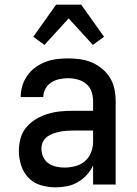

<svg xmlns="http://www.w3.org/2000/svg" viewBox="-20 -793 590 825"><path d="M219 12Q187 12 156 3Q125 -6 103 -28.5Q81 -51 71 -82Q61 -113 61 -144Q61 -172 68.5 -199Q76 -226 94 -247Q112 -268 136 -282Q160 -296 186.5 -304Q213 -312 240.5 -314.5Q268 -317 295 -317H380V-359Q380 -380 373 -400Q366 -420 350 -433Q334 -446 313.5 -451.5Q293 -457 272 -457Q254 -457 235 -453Q216 -449 200.5 -439Q185 -429 175.5 -412Q166 -395 166 -376H69Q69 -401 76 -424.5Q83 -448 97.5 -468.5Q112 -489 132 -503.5Q152 -518 175.5 -527Q199 -536 223.5 -539Q248 -542 272 -542Q298 -542 324 -538.5Q350 -535 374 -525Q398 -515 418.5 -498Q439 -481 452.5 -459Q466 -437 471.5 -411Q477 -385 477 -359V0H380V-82Q370 -60 353 -41.5Q336 -23 314.5 -10.5Q293 2 268.5 7Q244 12 219 12ZM257 -73Q280 -73 303.5 -79Q327 -85 345 -100.5Q363 -116 371.5 -138.5Q380 -161 380 -184V-232H295Q280 -232 265.5 -231Q251 -230 236.5 -227Q222 -224 208 -219Q194 -214 182 -205Q170 -196 164 -182.5Q158 -169 158 -154Q158 -136 165.5 -119Q173 -102 188 -91.5Q203 -81 221 -77Q239 -73 257 -73ZM171 -600 123 -635 221 -773H329L427 -635L379 -600L275 -714Z"/></svg>

Font: Lode Dark Term
Style: Bold
Weight: 700
Monospace: yes
Designer: Belleve Invis
Foundry: Belleve Invis
Version: Version 29.2.0